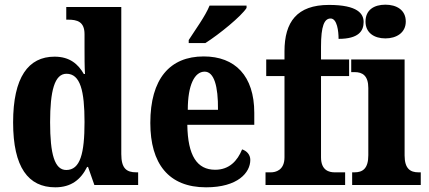

<svg xmlns="http://www.w3.org/2000/svg" viewBox="-20 -790 1834 820"><path d="M216 10C284 10 325 -23 352 -77H356L383 0H570V-54H562C520 -54 498 -71 498 -132V-760H263V-706H271C309 -706 341 -698 341 -644V-585C341 -547 341 -504 343 -474H338C314 -516 278 -548 213 -548C101 -548 36 -460 36 -267C36 -75 101 10 216 10ZM263 -64C213 -64 194 -132 194 -268C194 -402 213 -475 264 -475C323 -475 341 -402 341 -269C341 -135 323 -64 263 -64Z M786 -619V-606H857C917 -644 1011 -721 1033 -756V-766H875C857 -721 812 -660 786 -619ZM860 10C996 10 1049 -53 1049 -107C1049 -130 1033 -146 1014 -152C994 -103 959 -65 899 -65C822 -65 782 -124 780 -257H1066V-308C1066 -466 984 -549 850 -549C705 -549 622 -453 622 -265C622 -91 700 10 860 10ZM911 -321H782C782 -427 811 -484 854 -484C894 -484 912 -423 911 -321Z M1114 0H1454V-54H1409C1386 -54 1351 -62 1351 -118V-465H1471V-536H1351V-591C1351 -679 1365 -711 1392 -711C1420 -711 1426 -656 1426 -624C1512 -624 1533 -658 1533 -696C1533 -731 1508 -769 1385 -769C1248 -769 1195 -696 1195 -571V-536H1117V-465H1195V-118C1195 -62 1156 -54 1137 -54H1114Z M1626 -626C1673 -626 1713 -650 1713 -698C1713 -748 1673 -770 1626 -770C1578 -770 1541 -748 1541 -698C1541 -650 1578 -626 1626 -626ZM1484 0H1777V-54H1767C1733 -54 1708 -69 1708 -126V-536H1480V-482H1495C1528 -482 1553 -467 1553 -414V-127C1553 -70 1529 -54 1494 -54H1484Z"/></svg>

Font: Noto Serif Devanagari Condensed ExtraBold
Style: Regular
Weight: 800
Width: 3
Designer: Universal Thirst, Indian Type Foundry and the Monotype Design Team
Foundry: Monotype Imaging Inc.
Version: Version 2.004